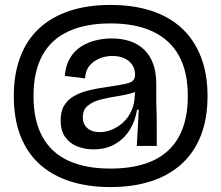

<svg xmlns="http://www.w3.org/2000/svg" viewBox="-20 -663 898 779"><path d="M428 96Q337 96 264 72.5Q191 49 140 2.5Q89 -44 62.5 -113Q36 -182 36 -273Q36 -363 62.5 -432.5Q89 -502 139.5 -548.5Q190 -595 263 -619Q336 -643 428 -643Q520 -643 593 -619.5Q666 -596 717 -549Q768 -502 795 -432.5Q822 -363 822 -273Q822 -182 795 -113Q768 -44 716.5 2.5Q665 49 592.5 72.5Q520 96 428 96ZM428 21Q530 21 600 -11Q670 -43 706 -108.5Q742 -174 742 -273Q742 -372 706 -437Q670 -502 600 -535Q530 -568 428 -568Q327 -568 257 -535.5Q187 -503 151.5 -437.5Q116 -372 116 -273Q116 -174 152 -108.5Q188 -43 257.5 -11Q327 21 428 21ZM385 -127Q410 -127 435 -137.5Q460 -148 480.5 -167Q501 -186 513.5 -214Q526 -242 527 -278L528 -297L551 -308Q540 -292 513 -284.5Q486 -277 452.5 -272Q419 -267 388 -259Q357 -251 336.5 -234.5Q316 -218 316 -186Q316 -160 334 -143.5Q352 -127 385 -127ZM359 -57Q324 -57 293.5 -69Q263 -81 244.5 -107Q226 -133 226 -174Q226 -212 241 -236Q256 -260 282.5 -274.5Q309 -289 343 -297Q377 -305 414 -310Q460 -317 485 -322Q510 -327 519 -335.5Q528 -344 528 -359Q528 -383 516.5 -400Q505 -417 484.5 -426.5Q464 -436 436 -436Q410 -436 385.5 -426.5Q361 -417 344 -397.5Q327 -378 325 -345L243 -355Q246 -397 263.5 -426.5Q281 -456 308 -473.5Q335 -491 367.5 -499Q400 -507 433 -507Q475 -507 508.5 -495.5Q542 -484 565.5 -461Q589 -438 601.5 -403.5Q614 -369 614 -324V-250Q615 -222 615.5 -196.5Q616 -171 616 -147.5Q616 -124 616 -104.5Q616 -85 616 -71H535Q537 -107 539 -142Q541 -177 543 -218H536Q529 -172 506 -135.5Q483 -99 446 -78Q409 -57 359 -57Z"/></svg>

Font: Bricolage Grotesque 96pt
Style: Regular
Weight: 400
Version: Version 1.001;gftools[0.9.33.dev8+g029e19f]